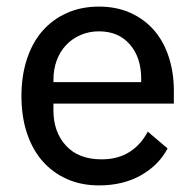

<svg xmlns="http://www.w3.org/2000/svg" viewBox="-20 -550 592 582"><path d="M280 12Q226 12 182.5 -7.5Q139 -27 108.5 -62Q78 -97 61.5 -147Q45 -197 45 -259Q45 -320 61.5 -370.5Q78 -421 108.5 -456Q139 -491 182.5 -510.5Q226 -530 280 -530Q334 -530 376.5 -510.5Q419 -491 448 -457Q477 -423 492 -376Q507 -329 507 -275V-236H142V-215Q142 -150 180 -108.5Q218 -67 288 -67Q337 -67 372 -89Q407 -111 428 -151L488 -100Q461 -49 407 -18.5Q353 12 280 12ZM280 -455Q250 -455 224.5 -444Q199 -433 180.5 -413.5Q162 -394 152 -367Q142 -340 142 -308V-301H408V-311Q408 -376 373.5 -415.5Q339 -455 280 -455Z"/></svg>

Font: IBM Plex Sans Hebrew Text
Style: Regular
Weight: 450
Designer: Mike Abbink, Paul van der Laan, Pieter van Rosmalen, Yanek Iontef
Foundry: Bold Monday
Version: Version 1.2